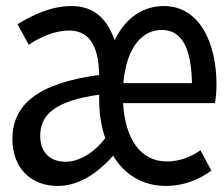

<svg xmlns="http://www.w3.org/2000/svg" viewBox="-20 -601 740 635"><path d="M696 -321C696 -461 639 -581 522 -581C459 -581 398 -548 359 -468C331 -548 283 -581 216 -581C149 -581 87 -551 38 -521L75 -453C112 -478 161 -500 208 -500C267 -500 306 -462 308 -353C105 -326 21 -255 21 -141C21 -44 84 14 170 14C237 14 298 -23 354 -86C391 -25 450 14 529 14C587 14 639 -7 679 -37L643 -104C613 -83 575 -67 532 -67C445 -67 394 -141 387 -260H691C694 -279 696 -299 696 -321ZM514 -502C581 -502 612 -445 615 -326H388C399 -455 458 -502 514 -502ZM197 -66C147 -66 113 -96 113 -151C113 -218 155 -266 308 -288V-271C308 -225 315 -182 328 -144C288 -92 239 -66 197 -66Z"/></svg>

Font: Kawkab Mono Light
Style: Bold
Weight: 400
Monospace: yes
Designer: Abdullah Arif
Foundry: Abdullah Arif
Version: Version 1.000;PS 000.500;hotconv 1.0.88;makeotf.lib2.5.64775